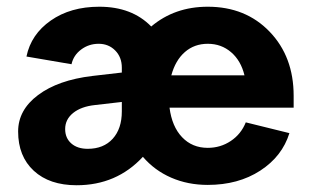

<svg xmlns="http://www.w3.org/2000/svg" viewBox="-20 -545 926 574"><path d="M276.9 -524.9Q374.5 -524.9 432.1 -465.8Q502 -524.9 601.1 -524.9Q714.4 -524.9 786.1 -450.2Q857.9 -375.5 857.9 -258.8V-223.1H486.8Q494.1 -166.5 524.4 -134.8Q554.7 -103 601.1 -103Q639.2 -103 669.9 -123.5Q700.7 -144 714.8 -179.2L845.2 -147Q823.7 -77.6 758.1 -34.9Q692.4 7.8 601.1 7.8Q541.5 7.8 491.7 -13.9Q441.9 -35.6 407.2 -76.2Q328.6 8.8 209 8.8Q127.9 8.8 81.1 -34.4Q34.2 -77.6 34.2 -151.9Q34.2 -216.3 94 -261Q153.8 -305.7 255.9 -317.9L344.2 -328.1V-342.8Q344.2 -374 324.5 -394Q304.7 -414.1 274.9 -414.1Q245.6 -414.1 222.7 -397Q199.7 -379.9 193.8 -353L59.1 -376Q72.8 -442.4 131.8 -483.6Q190.9 -524.9 276.9 -524.9ZM242.2 -100.1Q289.6 -100.1 316.9 -130.1Q344.2 -160.2 344.2 -211.9V-240.2L264.2 -231Q222.7 -226.6 198.7 -207.3Q174.8 -188 174.8 -159.2Q174.8 -132.3 193.1 -116.2Q211.4 -100.1 242.2 -100.1ZM601.1 -414.1Q561 -414.1 532.7 -389.4Q504.4 -364.7 492.2 -319.8H710.9Q700.2 -363.8 670.9 -388.9Q641.6 -414.1 601.1 -414.1Z"/></svg>

Font: LT Superior
Style: Bold
Weight: 400
Designer: Daniel Lyons
Foundry: LyonsType
Version: Version 1.000